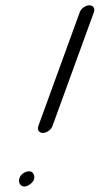

<svg xmlns="http://www.w3.org/2000/svg" viewBox="-20 -694 367 707"><path d="M91 -15.7C113.4 -32 106.1 -49.6 102.2 -55.8C94.3 -68.2 74.6 -63.3 62.9 -53.9C35.8 -32.1 54.7 11 91 -15.7ZM173.2 -230 325.7 -649C331 -663.5 322.7 -674.5 309 -674.5C295.3 -674.5 279 -663.5 273.7 -649L121.2 -230C115.9 -215.5 124.2 -204.5 137.9 -204.5C151.6 -204.5 167.9 -215.5 173.2 -230Z"/></svg>

Font: Take Off
Style: Moose
Weight: 400
Foundry: Cannot Into Space Fonts
Version: Version 0.89